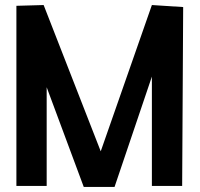

<svg xmlns="http://www.w3.org/2000/svg" viewBox="-20 -737 791 761"><path d="M354 -65 582 -717 637 -596 434 4ZM45 0V-714L165 -518V0ZM312 4 45 -714 152 -717H153L434 3V4ZM582 0V-717H583L706 -709L702 0Z"/></svg>

Font: Foldit Medium
Style: Regular
Weight: 500
Version: Version 1.003